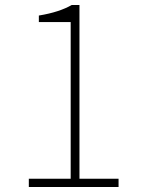

<svg xmlns="http://www.w3.org/2000/svg" viewBox="-20 -746 561 766"><path d="M95 0H453V-33H297V-726H266C235 -708 191 -693 135 -684V-658H262V-33H95Z"/></svg>

Font: Noto Sans JP Thin
Style: Regular
Weight: 100
Designer: Ryoko NISHIZUKA 西塚涼子 (kana, bopomofo & ideographs); Paul D. Hunt (Latin, Greek & Cyrillic); Sandoll Communications 산돌커뮤니
Foundry: Adobe
Version: Version 2.004;hotconv 1.0.118;makeotfexe 2.5.65603